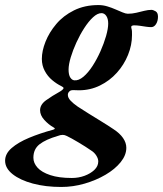

<svg xmlns="http://www.w3.org/2000/svg" viewBox="-122 -453 648 763"><path d="M121.2 290Q59.1 290 8.7 276.5Q-41.6 263 -71.7 239.3Q-101.7 215.6 -101.7 185.7Q-101.7 157.8 -75.7 135.3Q-49.6 112.7 -6.5 94.7Q36.7 76.7 89.1 62.5Q101.2 58.7 91.1 53.5Q70.7 41.9 54 23.5Q37.3 5.1 37.3 -15Q37.3 -37.2 60.8 -54.4Q84.4 -71.5 117.7 -90Q124.3 -94.1 127.4 -97.6Q130.6 -101 130.6 -102.8Q130.6 -106.6 120.9 -111.2Q103.4 -119.6 85.3 -134.7Q67.3 -149.7 55.8 -171.3Q44.3 -192.9 44.3 -219Q44.3 -250.5 58.9 -287.4Q73.5 -324.2 101.6 -357.5Q129.6 -390.8 172 -411.8Q214.4 -432.9 269.1 -432.9Q287.7 -432.9 305 -427.5Q322.3 -422.2 336.5 -415.9Q351.7 -409.5 364.8 -403.9Q378 -398.4 385.8 -398.4Q403.3 -398.4 419.7 -402.3Q436.1 -406.2 451.4 -410Q466.7 -413.8 479.7 -413.8Q486.5 -413.8 496.1 -408.3Q505.8 -402.8 505.8 -386.7Q505.8 -369.4 498.1 -357.3Q490.5 -345.2 478.8 -345.2Q469.8 -345.2 458.3 -346.9Q446.8 -348.7 434.3 -350.5Q421.9 -352.3 410.6 -352.3Q406.4 -352.3 402.3 -350.5Q398.2 -348.7 400.2 -340.7Q402.2 -334.4 402.4 -327.8Q402.6 -321.3 402.6 -313.7Q402.6 -273.9 386.7 -234.7Q370.8 -195.4 342.3 -163.8Q313.9 -132.1 275.2 -113.2Q236.6 -94.2 191.3 -94.2Q181.8 -94.2 172.2 -94.8Q162.6 -95.4 157.8 -92.9Q147.6 -86.3 147.6 -76.2Q147.6 -64.7 158.3 -53.2Q169.1 -41.6 186.7 -29.5Q206.1 -16.8 230.9 -1.3Q255.6 14.2 281.5 29.9Q307.3 45.6 329.5 60.7Q354 76.7 367 95.5Q380 114.4 380 134.3Q380 163.6 357.5 191.5Q334.9 219.4 297.4 241.4Q259.9 263.4 214.2 276.7Q168.5 290 121.2 290ZM163.5 254.3Q190.4 254.3 214.2 245.5Q237.9 236.7 253.2 222Q268.5 207.4 268.5 188.5Q268.5 177.6 260.7 165.2Q252.9 152.8 239.8 144.8Q219.5 130.6 190.1 113.1Q160.8 95.5 143.2 87.3Q135.1 83 127.5 83Q122.4 83 117.9 84Q113.5 85 108.3 87Q59.8 101.1 35.2 120.3Q10.7 139.5 10.7 173.8Q10.7 195 27.2 213.3Q43.7 231.6 77.8 242.9Q111.8 254.3 163.5 254.3ZM173.5 -133.8Q190.7 -132.2 209.6 -148.1Q228.5 -164.1 245.9 -191Q263.3 -218 277.2 -249.2Q291.1 -280.5 299.6 -310.1Q308 -339.7 308 -359.5Q308 -378.6 300.4 -389.7Q292.9 -400.8 281.2 -400.8Q265.4 -400.8 247.7 -384.4Q229.9 -367.9 212.8 -341.4Q195.7 -314.9 181.7 -284.3Q167.7 -253.6 159.2 -225.4Q150.7 -197.1 150.5 -176.9Q150.5 -155.4 157.3 -145Q164.1 -134.6 173.5 -133.8Z"/></svg>

Font: EB Garamond
Style: Italic
Weight: 400
Italic angle: -17.2°
Designer: Georg Duffner and Octavio Pardo
Foundry: Georg Duffner
Version: Version 1.001